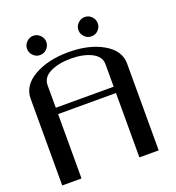

<svg xmlns="http://www.w3.org/2000/svg" viewBox="-160 -1043 1070 1169"><g transform="rotate(-20 375.0 -458.5)"><path d="M520.5 -917Q546.9 -917 564.9 -898.4Q583 -879.9 583 -854.5Q583 -829.1 564.9 -810.5Q546.9 -792 520.5 -792Q495.1 -792 476.6 -810.5Q458 -829.1 458 -854.5Q458 -879.9 476.6 -898.4Q495.1 -917 520.5 -917ZM143.6 -810.5Q125 -829.1 125 -854.5Q125 -879.9 143.6 -898.4Q162.1 -917 187.5 -917Q212.9 -917 231.4 -898.4Q250 -879.9 250 -854.5Q250 -829.1 231.4 -810.5Q212.9 -792 187.5 -792Q162.1 -792 143.6 -810.5ZM667 0H542V-417H167V0H42V-562.5Q42 -647.5 131.8 -698.7Q221.7 -750 354.5 -750Q488.3 -750 577.6 -698.2Q667 -646.5 667 -562.5ZM167 -458H542V-604.5Q542 -653.3 488.8 -680.7Q435.5 -708 354.5 -708Q273.4 -708 220.2 -681.2Q167 -654.3 167 -604.5Z"/></g></svg>

Font: okolaks
Style: Bold
Weight: 600
Width: 8
Version: Version 000.6.0